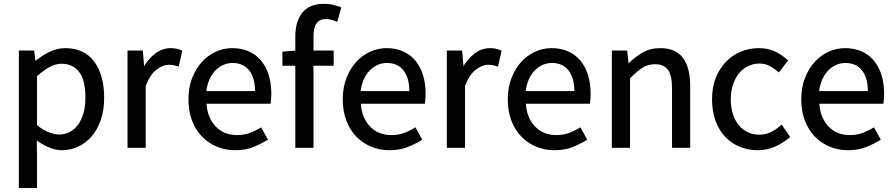

<svg xmlns="http://www.w3.org/2000/svg" viewBox="-20 -754 4565 980"><path d="M168.9 36.1V205.6H76.2V-496.1H154.3L161.6 -440.4H157.7Q189.5 -467.3 229.7 -487.8Q270 -508.3 314.5 -508.3Q362.8 -508.3 399.9 -490.2Q437 -472.2 461.7 -438.7Q486.3 -405.3 499 -358.9Q511.7 -312.5 511.7 -254.9Q511.7 -191.9 494.6 -142.3Q477.5 -92.8 447.8 -58.1Q418 -23.4 378.7 -5.4Q339.4 12.7 296.4 12.7Q261.7 12.7 227.1 -2.7Q192.4 -18.1 167.5 -37.6ZM168.9 -115.2Q199.7 -89.8 229.5 -78.6Q259.3 -67.4 282.7 -67.4Q311 -67.4 335.7 -80.3Q360.4 -93.3 377.9 -116.7Q395.5 -140.1 405.8 -175.5Q416 -210.9 416 -254.9Q416 -294.4 409.4 -326.7Q402.8 -358.9 387.7 -381.3Q372.6 -403.8 349.4 -416.3Q326.2 -428.7 293.5 -428.7Q264.2 -428.7 233.4 -412.1Q202.6 -395.5 168.9 -365.2Z M630.9 -496.1H709L716.3 -408.2H710.9Q734.9 -452.1 771.5 -480.2Q808.1 -508.3 852.1 -508.3Q882.3 -508.3 910.6 -495.6L892.1 -414.1Q875 -419.4 865.5 -421.4Q856 -423.3 841.3 -423.3Q812 -423.3 779.8 -399.4Q747.6 -375.5 723.6 -315.9V0.5H630.9Z M941.9 -247.1Q941.9 -307.6 960.9 -356.2Q980 -404.8 1011 -438.5Q1042 -472.2 1082 -490.2Q1122.1 -508.3 1165 -508.3Q1212.4 -508.3 1250 -491.7Q1287.6 -475.1 1313 -444.1Q1338.4 -413.1 1351.6 -370.4Q1364.7 -327.6 1364.7 -274.9Q1364.7 -247.6 1360.8 -224.6H1034.2Q1038.6 -153.3 1080.6 -108.9Q1122.6 -64.5 1190.4 -64.5Q1224.1 -64.5 1252.9 -74.7Q1281.7 -85 1313 -104L1347.7 -41Q1310.5 -18.1 1271 -2.7Q1231.4 12.7 1180.2 12.7Q1130.4 12.7 1086.9 -5.4Q1043.5 -23.4 1011.2 -56.6Q979 -89.8 960.4 -137.9Q941.9 -186 941.9 -247.1ZM1281.7 -289.1Q1281.7 -356.9 1251.7 -394.8Q1221.7 -432.6 1167.5 -432.6Q1142.1 -432.6 1119.6 -422.6Q1097.2 -412.6 1078.9 -393.8Q1060.5 -375 1048.6 -347.2Q1036.6 -319.3 1033.2 -289.1Z M1701.2 -642.6Q1669.9 -656.7 1642.6 -656.7Q1580.1 -656.7 1580.1 -567.9V-496.1H1683.1V-418.5H1580.1V0.5H1487.3V-418.5H1421.4V-490.7L1487.3 -495.6V-567.9Q1487.3 -645 1523.2 -689.7Q1559.1 -734.4 1634.8 -734.4Q1658.2 -734.4 1679.2 -729.7Q1700.2 -725.1 1722.2 -716.3Z M1729.5 -247.1Q1729.5 -307.6 1748.5 -356.2Q1767.6 -404.8 1798.6 -438.5Q1829.6 -472.2 1869.6 -490.2Q1909.7 -508.3 1952.6 -508.3Q2000 -508.3 2037.6 -491.7Q2075.2 -475.1 2100.6 -444.1Q2126 -413.1 2139.2 -370.4Q2152.3 -327.6 2152.3 -274.9Q2152.3 -247.6 2148.4 -224.6H1821.8Q1826.2 -153.3 1868.2 -108.9Q1910.2 -64.5 1978 -64.5Q2011.7 -64.5 2040.5 -74.7Q2069.3 -85 2100.6 -104L2135.3 -41Q2098.1 -18.1 2058.6 -2.7Q2019 12.7 1967.8 12.7Q1918 12.7 1874.5 -5.4Q1831.1 -23.4 1798.8 -56.6Q1766.6 -89.8 1748 -137.9Q1729.5 -186 1729.5 -247.1ZM2069.3 -289.1Q2069.3 -356.9 2039.3 -394.8Q2009.3 -432.6 1955.1 -432.6Q1929.7 -432.6 1907.2 -422.6Q1884.8 -412.6 1866.5 -393.8Q1848.1 -375 1836.2 -347.2Q1824.2 -319.3 1820.8 -289.1Z M2260.7 -496.1H2338.9L2346.2 -408.2H2340.8Q2364.7 -452.1 2401.4 -480.2Q2438 -508.3 2481.9 -508.3Q2512.2 -508.3 2540.5 -495.6L2522 -414.1Q2504.9 -419.4 2495.4 -421.4Q2485.8 -423.3 2471.2 -423.3Q2441.9 -423.3 2409.7 -399.4Q2377.4 -375.5 2353.5 -315.9V0.5H2260.7Z M2571.8 -247.1Q2571.8 -307.6 2590.8 -356.2Q2609.9 -404.8 2640.9 -438.5Q2671.9 -472.2 2711.9 -490.2Q2752 -508.3 2794.9 -508.3Q2842.3 -508.3 2879.9 -491.7Q2917.5 -475.1 2942.9 -444.1Q2968.3 -413.1 2981.4 -370.4Q2994.6 -327.6 2994.6 -274.9Q2994.6 -247.6 2990.7 -224.6H2664.1Q2668.5 -153.3 2710.4 -108.9Q2752.4 -64.5 2820.3 -64.5Q2854 -64.5 2882.8 -74.7Q2911.6 -85 2942.9 -104L2977.5 -41Q2940.4 -18.1 2900.9 -2.7Q2861.3 12.7 2810.1 12.7Q2760.3 12.7 2716.8 -5.4Q2673.3 -23.4 2641.1 -56.6Q2608.9 -89.8 2590.3 -137.9Q2571.8 -186 2571.8 -247.1ZM2911.6 -289.1Q2911.6 -356.9 2881.6 -394.8Q2851.6 -432.6 2797.4 -432.6Q2772 -432.6 2749.5 -422.6Q2727.1 -412.6 2708.7 -393.8Q2690.4 -375 2678.5 -347.2Q2666.5 -319.3 2663.1 -289.1Z M3103 -496.1H3181.2L3188.5 -426.3H3184.1Q3217.8 -460.4 3257.3 -484.4Q3296.9 -508.3 3349.6 -508.3Q3429.2 -508.3 3466.1 -458.5Q3502.9 -408.7 3502.9 -313V0.5H3410.2V-301.8Q3410.2 -369.1 3389.4 -397.7Q3368.7 -426.3 3323.2 -426.3Q3286.6 -426.3 3258.8 -408Q3231 -389.6 3195.8 -354.5V0.5H3103Z M3614.3 -247.1Q3614.3 -309.1 3633.8 -357.4Q3653.3 -405.8 3686 -439.5Q3718.8 -473.1 3762.2 -490.7Q3805.7 -508.3 3853.5 -508.3Q3903.3 -508.3 3938.5 -490.2Q3973.6 -472.2 4002.9 -445.3L3955.6 -384.3Q3929.7 -406.2 3907 -418Q3884.3 -429.7 3856.4 -429.7Q3825.2 -429.7 3798.1 -416.5Q3771 -403.3 3751.7 -379.4Q3732.4 -355.5 3721.2 -321.8Q3710 -288.1 3710 -247.1Q3710 -206.1 3720.7 -172.6Q3731.4 -139.2 3750.2 -115.7Q3769 -92.3 3795.9 -79.3Q3822.8 -66.4 3854.5 -66.4Q3888.2 -66.4 3916 -80.3Q3943.8 -94.2 3969.7 -118.2L4013.2 -54.7Q3975.6 -22.5 3934.1 -4.9Q3892.6 12.7 3847.7 12.7Q3798.8 12.7 3755.9 -4.9Q3712.9 -22.5 3681.4 -55.7Q3649.9 -88.9 3632.1 -137.5Q3614.3 -186 3614.3 -247.1Z M4069.8 -247.1Q4069.8 -307.6 4088.9 -356.2Q4107.9 -404.8 4138.9 -438.5Q4169.9 -472.2 4210 -490.2Q4250 -508.3 4293 -508.3Q4340.3 -508.3 4377.9 -491.7Q4415.5 -475.1 4440.9 -444.1Q4466.3 -413.1 4479.5 -370.4Q4492.7 -327.6 4492.7 -274.9Q4492.7 -247.6 4488.8 -224.6H4162.1Q4166.5 -153.3 4208.5 -108.9Q4250.5 -64.5 4318.4 -64.5Q4352.1 -64.5 4380.9 -74.7Q4409.7 -85 4440.9 -104L4475.6 -41Q4438.5 -18.1 4398.9 -2.7Q4359.4 12.7 4308.1 12.7Q4258.3 12.7 4214.8 -5.4Q4171.4 -23.4 4139.2 -56.6Q4106.9 -89.8 4088.4 -137.9Q4069.8 -186 4069.8 -247.1ZM4409.7 -289.1Q4409.7 -356.9 4379.6 -394.8Q4349.6 -432.6 4295.4 -432.6Q4270 -432.6 4247.6 -422.6Q4225.1 -412.6 4206.8 -393.8Q4188.5 -375 4176.5 -347.2Q4164.6 -319.3 4161.1 -289.1Z"/></svg>

Font: Pyidaungsu Numbers
Style: Regular
Weight: 400
Designer: Sun Tun
Foundry: MCF
Version: Version 1.083; ttfautohint (v1.8.2)